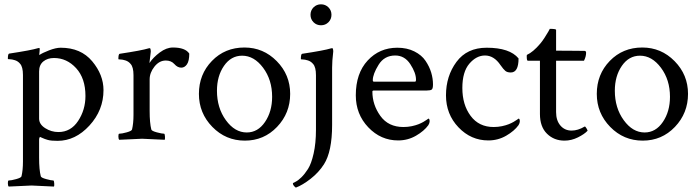

<svg xmlns="http://www.w3.org/2000/svg" viewBox="-20 -648 3261 894"><path d="M262.7 -425.8Q356.4 -425.8 409.2 -362.8Q461.9 -299.8 461.9 -228.5Q461.9 -134.8 396.5 -63.5Q331.1 7.8 248 7.8Q233.4 7.8 222.2 6.8Q210.9 5.9 202.1 3.4Q193.4 1 188.5 -1Q183.6 -2.9 175.8 -6.3Q168 -9.8 166 -10.7Q162.1 -5.9 162.1 2V85.9Q162.1 142.6 169.9 172.9Q171.9 179.7 195.3 186Q218.8 192.4 228.5 192.4Q231.4 192.4 232.4 204.6Q233.4 216.8 231.4 220.7Q133.8 215.8 127 215.8Q121.1 215.8 20.5 220.7Q16.6 216.8 16.6 204.6Q16.6 192.4 20.5 192.4Q32.2 192.4 55.2 186Q78.1 179.7 80.1 172.9Q86.9 144.5 86.9 104.5V-298.8Q86.9 -336.9 73.2 -351.6Q63.5 -363.3 49.3 -367.7Q35.2 -372.1 25.9 -372.1Q16.6 -372.1 16.6 -374Q16.6 -397.5 22.5 -398.4Q126 -414.1 157.2 -423.8Q158.2 -423.8 160.2 -424.3Q162.1 -424.8 162.1 -424.8Q165 -424.8 165 -419.4Q165 -414.1 164.1 -406.2Q163.1 -398.4 163.1 -397.5V-391.6Q176.8 -401.4 208.5 -413.6Q240.2 -425.8 262.7 -425.8ZM231.4 -377.9Q201.2 -377.9 181.6 -361.8Q162.1 -345.7 162.1 -315.4V-95.7Q162.1 -69.3 190.4 -51.3Q218.8 -33.2 252 -33.2Q309.6 -33.2 343.8 -85Q377.9 -136.7 377.9 -201.2Q377.9 -283.2 334.5 -330.6Q291 -377.9 231.4 -377.9Z M785.2 -426.8Q842.8 -426.8 861.3 -398.4Q861.3 -364.3 850.6 -348.6Q839.8 -333 824.2 -333Q806.6 -333 792 -349.6Q777.3 -366.2 752 -366.2Q721.7 -366.2 699.2 -337.9Q676.8 -309.6 676.8 -278.3V-131.8Q676.8 -75.2 684.6 -44.9Q686.5 -38.1 710.4 -31.7Q734.4 -25.4 744.1 -25.4Q747.1 -25.4 748 -13.7Q749 -2 747.1 2.9Q649.4 -2 641.6 -2Q635.7 -2 535.2 2.9Q531.2 -1 531.2 -13.2Q531.2 -25.4 535.2 -25.4Q546.9 -25.4 569.8 -31.7Q592.8 -38.1 594.7 -44.9Q601.6 -73.2 601.6 -113.3V-297.9Q601.6 -335.9 587.9 -350.6Q578.1 -362.3 564 -366.7Q549.8 -371.1 540.5 -371.1Q531.2 -371.1 531.2 -373Q531.2 -396.5 537.1 -397.5Q640.6 -413.1 671.9 -422.9Q672.9 -422.9 674.8 -423.3Q676.8 -423.8 676.8 -423.8Q680.7 -423.8 681.6 -415.5Q682.6 -407.2 681.6 -403.3L675.8 -354.5Q693.4 -380.9 724.1 -403.8Q754.9 -426.8 785.2 -426.8Z M1107.4 -388.7Q1055.7 -388.7 1022.9 -341.3Q990.2 -293.9 990.2 -225.6Q990.2 -145.5 1031.7 -88.4Q1073.2 -31.2 1128.9 -31.2Q1180.7 -31.2 1213.9 -80.1Q1247.1 -128.9 1247.1 -197.3Q1247.1 -276.4 1205.1 -332.5Q1163.1 -388.7 1107.4 -388.7ZM1118.2 -426.8Q1206.1 -426.8 1268.6 -363.3Q1331.1 -299.8 1331.1 -210.9Q1331.1 -121.1 1270 -57.1Q1209 6.8 1120.1 6.8Q1031.2 6.8 968.8 -57.1Q906.2 -121.1 906.2 -210.9Q906.2 -301.8 966.8 -364.3Q1027.3 -426.8 1118.2 -426.8Z M1451.2 -297.9Q1451.2 -335.9 1437.5 -350.6Q1427.7 -362.3 1413.6 -366.7Q1399.4 -371.1 1390.1 -371.1Q1380.9 -371.1 1380.9 -373Q1380.9 -396.5 1386.7 -397.5Q1490.2 -413.1 1521.5 -422.9Q1522.5 -422.9 1524.4 -423.3Q1526.4 -423.8 1526.4 -423.8Q1530.3 -423.8 1531.2 -415.5Q1532.2 -407.2 1531.2 -403.3Q1526.4 -364.3 1526.4 -333V-66.4Q1526.4 57.6 1488.3 117.2Q1463.9 155.3 1426.3 184.6Q1388.7 213.9 1357.4 225.6Q1348.6 219.7 1344.7 210.9Q1342.8 206.1 1344.7 204.1L1356.4 198.2Q1368.2 192.4 1383.3 177.7Q1398.4 163.1 1414.1 138.7Q1429.7 114.3 1440.4 66.4Q1451.2 18.6 1451.2 -43.9ZM1439.9 -544.4Q1425.8 -558.6 1425.8 -579.1Q1425.8 -599.6 1439.9 -613.8Q1454.1 -627.9 1474.6 -627.9Q1495.1 -627.9 1509.3 -613.8Q1523.4 -599.6 1523.4 -579.1Q1523.4 -558.6 1509.3 -544.4Q1495.1 -530.3 1474.6 -530.3Q1454.1 -530.3 1439.9 -544.4Z M1820.3 -389.6Q1769.5 -389.6 1742.7 -346.2Q1715.8 -302.7 1715.8 -274.4Q1715.8 -267.6 1721.7 -267.6H1912.1Q1917 -267.6 1917 -277.3Q1917 -308.6 1890.6 -349.1Q1864.3 -389.6 1820.3 -389.6ZM1830.1 -425.8Q1875 -425.8 1909.2 -408.7Q1943.4 -391.6 1961.4 -364.7Q1979.5 -337.9 1987.8 -310.1Q1996.1 -282.2 1996.1 -254.9Q1996.1 -235.4 1990.2 -231Q1984.4 -226.6 1967.8 -226.6H1721.7Q1713.9 -226.6 1713.9 -221.7Q1713.9 -160.2 1751 -108.4Q1788.1 -56.6 1858.4 -56.6Q1878.9 -56.6 1897.5 -60.5Q1916 -64.5 1929.2 -69.8Q1942.4 -75.2 1951.7 -80.6Q1960.9 -85.9 1967.8 -90.8L1974.6 -95.7Q1980.5 -95.7 1980.5 -83Q1980.5 -75.2 1974.6 -65.4Q1955.1 -38.1 1917 -16.1Q1878.9 5.9 1834 5.9Q1752.9 5.9 1694.8 -55.2Q1636.7 -116.2 1636.7 -204.1Q1636.7 -306.6 1691.9 -366.2Q1747.1 -425.8 1830.1 -425.8Z M2246.1 -425.8Q2353.5 -425.8 2394.5 -376Q2394.5 -310.5 2358.4 -310.5Q2341.8 -310.5 2333 -317.9Q2324.2 -325.2 2310.5 -344.7Q2280.3 -389.6 2238.3 -389.6Q2198.2 -389.6 2165.5 -351.6Q2132.8 -313.5 2132.8 -238.3Q2132.8 -160.2 2171.4 -108.4Q2210 -56.6 2278.3 -56.6Q2298.8 -56.6 2317.4 -60.5Q2335.9 -64.5 2349.1 -69.8Q2362.3 -75.2 2371.6 -80.6Q2380.9 -85.9 2387.7 -90.8L2394.5 -95.7Q2400.4 -95.7 2400.4 -83Q2400.4 -75.2 2394.5 -65.4Q2375 -38.1 2336.9 -16.1Q2298.8 5.9 2253.9 5.9Q2172.9 5.9 2114.7 -55.2Q2056.6 -116.2 2056.6 -204.1Q2056.6 -293.9 2105.5 -359.9Q2154.3 -425.8 2246.1 -425.8Z M2494.1 -365.2H2437.5Q2432.6 -365.2 2432.6 -385.7Q2432.6 -391.6 2433.6 -392.6Q2461.9 -405.3 2495.1 -444.3Q2505.9 -457 2516.1 -473.1Q2526.4 -489.3 2533.2 -501Q2540 -512.7 2540 -513.7Q2569.3 -513.7 2569.3 -508.8V-412.1Q2594.7 -412.1 2646.5 -411.6Q2698.2 -411.1 2701.2 -411.1Q2709 -411.1 2709 -402.3Q2709 -384.8 2699.2 -365.2H2569.3V-126Q2569.3 -86.9 2589.4 -63.5Q2609.4 -40 2641.6 -40Q2670.9 -40 2702.1 -58.6Q2705.1 -60.5 2710.9 -50.3Q2716.8 -40 2715.8 -39.1Q2701.2 -23.4 2670.9 -8.3Q2640.6 6.8 2608.4 6.8Q2559.6 6.8 2526.9 -25.4Q2494.1 -57.6 2494.1 -117.2Z M2960 -388.7Q2908.2 -388.7 2875.5 -341.3Q2842.8 -293.9 2842.8 -225.6Q2842.8 -145.5 2884.3 -88.4Q2925.8 -31.2 2981.4 -31.2Q3033.2 -31.2 3066.4 -80.1Q3099.6 -128.9 3099.6 -197.3Q3099.6 -276.4 3057.6 -332.5Q3015.6 -388.7 2960 -388.7ZM2970.7 -426.8Q3058.6 -426.8 3121.1 -363.3Q3183.6 -299.8 3183.6 -210.9Q3183.6 -121.1 3122.6 -57.1Q3061.5 6.8 2972.7 6.8Q2883.8 6.8 2821.3 -57.1Q2758.8 -121.1 2758.8 -210.9Q2758.8 -301.8 2819.3 -364.3Q2879.9 -426.8 2970.7 -426.8Z"/></svg>

Font: Crimson Text
Style: Roman
Weight: 400
Version: Version 0.13